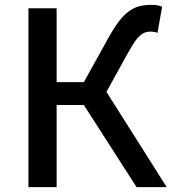

<svg xmlns="http://www.w3.org/2000/svg" viewBox="-20 -770 707 790"><path d="M213 -736V-432H325L426 -614Q448 -654 468 -680.5Q488 -707 509 -722.5Q530 -738 552 -744Q574 -750 601 -750Q613 -750 625.5 -748.5Q638 -747 647 -742L628 -635Q620 -638 612.5 -639Q605 -640 600 -640Q588 -640 577.5 -636.5Q567 -633 556.5 -624Q546 -615 534.5 -598.5Q523 -582 508 -555L418 -392L666 0H542L325 -338H213V0H97V-736Z"/></svg>

Font: Kinto Sans Med
Style: Regular
Weight: 500
Designer: Authors: Ryoko NISHIZUKA  (kana & ideographs); Paul D. Hunt (Latin, Greek & Cyrillic); Wenlong ZHANG  (bopomofo); Sandol
Foundry: Adobe Systems Incorporated, ookami Inc.
Version: Version 0.001